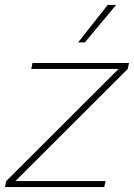

<svg xmlns="http://www.w3.org/2000/svg" viewBox="-49 -754 540 774"><path d="M-29 0 -24 -24 429 -476H77L82 -500H471L466 -476L13 -24H377L371 0ZM385 -734H419L293 -583H266Z"/></svg>

Font: Prodigy Sans ExtraLight
Style: Italic
Weight: 200
Italic angle: -13°
Designer: Wei Huang
Foundry: Wei Huang
Version: Version 1.003; ttfautohint (v1.8.3)